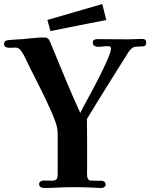

<svg xmlns="http://www.w3.org/2000/svg" viewBox="-23 -928 745 952"><path d="M702 -716Q702 -700 689.5 -698.5Q677 -697 665 -697Q660 -697 652 -696.5Q644 -696 639 -694Q635 -693 625 -683Q615 -673 613 -668Q582 -619 544.5 -559Q507 -499 471 -441Q435 -383 408 -338Q409 -277 409 -215.5Q409 -154 409 -92Q409 -82 408.5 -73Q408 -64 409 -54Q413 -33 425.5 -32.5Q438 -32 456 -32Q462 -32 468.5 -32Q475 -32 481 -32Q489 -32 495 -26.5Q501 -21 501 -13Q501 -6 495 -1Q489 4 481 4Q470 4 458 3.5Q446 3 435 2Q411 1 387 0.5Q363 0 339 0Q302 0 266 2Q230 4 193 4Q184 4 177.5 -1Q171 -6 171 -15Q171 -24 178 -28.5Q185 -33 193 -33Q203 -33 213 -32.5Q223 -32 233 -32Q252 -32 257.5 -39.5Q263 -47 263 -64Q263 -114 263 -163.5Q263 -213 263 -262Q263 -292 253.5 -319Q244 -346 232 -374Q202 -442 167.5 -509Q133 -576 101 -643Q94 -658 83 -674Q79 -681 71.5 -686.5Q64 -692 55 -692Q48 -692 38.5 -691.5Q29 -691 21 -691Q12 -691 4.5 -695.5Q-3 -700 -3 -710Q-3 -727 18 -729Q34 -731 53.5 -732Q73 -733 91 -734Q105 -736 122 -737.5Q139 -739 155 -740Q169 -742 180 -742Q191 -742 194 -742Q198 -742 201.5 -742Q205 -742 209 -740Q220 -735 225 -721Q230 -710 234.5 -698.5Q239 -687 244 -675Q276 -598 308 -521Q340 -444 375 -368Q383 -385 401 -418Q419 -451 440.5 -491Q462 -531 481.5 -571Q501 -611 514 -642Q527 -673 527 -687Q527 -695 523 -697Q519 -699 513 -699Q500 -699 487.5 -697.5Q475 -696 462 -696Q452 -696 444.5 -701Q437 -706 437 -717Q437 -726 443.5 -730Q450 -734 458 -734Q493 -734 534 -733.5Q575 -733 610 -733Q627 -733 646.5 -734Q666 -735 683 -735Q702 -735 702 -716ZM504 -829 227 -774 212 -829 484 -908Z"/></svg>

Font: Kaisei Tokumin ExtraBold
Style: Regular
Weight: 800
Designer: Font-Kai, 金井和夫
Foundry: KAZUO KANAI
Version: Version 5.003